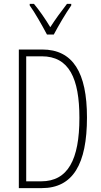

<svg xmlns="http://www.w3.org/2000/svg" viewBox="-20 -969 521 989"><path d="M222 -791H257C282 -838 317 -898 347 -941V-949H325C291 -905 267 -872 239 -829C214 -871 181 -918 155 -949H133V-941C158 -907 196 -840 222 -791ZM428 -364C428 -595 356 -714 197 -714H77V0H195C356 0 428 -124 428 -364ZM389 -362C389 -147 330 -35 192 -35H115V-679H195C336 -679 389 -565 389 -362Z"/></svg>

Font: Noto Sans Lao UI ExtCond ExtLt
Style: Regular
Weight: 200
Width: 2
Designer: Monotype Design Team
Foundry: Monotype Imaging Inc.
Version: Version 2.000